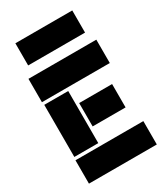

<svg xmlns="http://www.w3.org/2000/svg" viewBox="-174 -760 716 833"><g transform="rotate(-30 183.5 -343.5)"><path d="M46 -576V-687H331V-576ZM21 -132V-393H141V-132ZM156 -324H321V-207H156ZM18 -117H358V0H18ZM18 -525H358V-408H18Z"/></g></svg>

Font: BroshK
Style: Medium
Weight: 500
Designer: gluk
Foundry: gluk
Version: Version 0.60